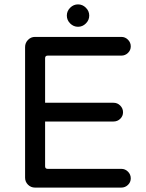

<svg xmlns="http://www.w3.org/2000/svg" viewBox="-20 -850 663 871"><path d="M283.2 -779.3Q283.2 -799.8 298.3 -814.9Q313.5 -830.1 334 -830.1Q354.5 -830.1 369.6 -814.9Q384.8 -799.8 384.8 -779.3Q384.8 -758.8 369.6 -743.7Q354.5 -728.5 334 -728.5Q313.5 -728.5 298.3 -743.7Q283.2 -758.8 283.2 -779.3ZM93.8 -43.9V-636.7Q93.8 -655.3 106.9 -668.9Q120.1 -682.6 138.7 -682.6H530.3Q547.9 -682.6 560.5 -669.9Q573.2 -657.2 573.2 -639.6Q573.2 -622.1 560.5 -609.9Q547.9 -597.7 530.3 -597.7H196.3Q184.6 -597.7 184.6 -585.9V-383.8H495.1Q512.7 -383.8 525.4 -371.1Q538.1 -358.4 538.1 -340.8Q538.1 -323.2 525.4 -311Q512.7 -298.8 495.1 -298.8H184.6V-95.7Q184.6 -84 196.3 -84H530.3Q547.9 -84 560.5 -71.3Q573.2 -58.6 573.2 -41Q573.2 -23.4 560.5 -11.2Q547.9 1 530.3 1H138.7Q120.1 1 106.9 -12.2Q93.8 -25.4 93.8 -43.9Z"/></svg>

Font: jf-openhuninn-1.1
Style: Regular
Weight: 400
Designer: [Kosugi Maru]
      Designed by Motoya company      

      [Varela Round]
      Joe Prince(Latin component); Avraham Co
Foundry: justfont CO.,LTD.
Version: 1.1